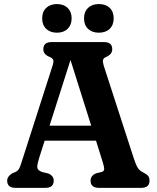

<svg xmlns="http://www.w3.org/2000/svg" viewBox="-20 -902 753 922"><path d="M238 -34.5Q238 0 198.5 0H54Q14.5 0 14.5 -34.5Q14.5 -54.5 38.5 -69.5L54 -76Q65.5 -81.5 71.2 -91Q77 -100.5 85.5 -129L231.5 -584Q238.5 -605 235.8 -613.8Q233 -622.5 217.5 -629Q188 -641 188 -665.5Q188 -700 228 -700H479.5Q519 -700 519 -665.5Q519 -641 489.5 -628.5Q477 -623 474.8 -614.5Q472.5 -606 478 -587L622 -143Q632.5 -110 642 -95.5Q651.5 -81 668.5 -73.5Q685.5 -65 691.8 -56.5Q698 -48 698 -34.5Q698 0 658.5 0H454.5Q415 0 415 -34.5Q415 -58.5 441 -69.5L469.5 -76.5Q480 -80 480.2 -90.5Q480.5 -101 472.5 -126L441 -226.5H194.5L167.5 -142Q158 -111 159 -97.8Q160 -84.5 182 -76L211.5 -69Q238 -58 238 -34.5ZM218 -298.5H418L318.5 -614ZM253.5 -745Q221 -745 201.8 -763.5Q182.5 -782 182.5 -814Q182.5 -845.5 201.8 -864Q221 -882.5 253.5 -882.5Q286 -882.5 305 -864Q324 -845.5 324 -814Q324 -782.5 305 -763.8Q286 -745 253.5 -745ZM454.5 -745Q422 -745 402.8 -763.5Q383.5 -782 383.5 -814Q383.5 -845.5 402.8 -864Q422 -882.5 454.5 -882.5Q488 -882.5 507 -864Q526 -845.5 526 -814Q526 -782.5 507 -763.8Q488 -745 454.5 -745Z"/></svg>

Font: Fraunces 72pt SuperSoft SemiBold
Style: Regular
Weight: 600
Version: Version 1.000;[b76b70a41]